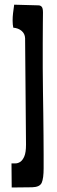

<svg xmlns="http://www.w3.org/2000/svg" viewBox="-20 -707 251 840"><path d="M89.8 -540Q88.9 -559.6 74.7 -571.8Q60.5 -584 38.1 -585.9Q35.2 -599.6 35.2 -616.7Q35.2 -633.8 37.1 -649.4Q39.1 -667 42 -686.5L147.5 -683.6Q157.2 -683.6 162.6 -677.2Q168 -670.9 168 -652.3Q168 -642.6 167.5 -605Q167 -567.4 167 -516.6Q167 -465.8 167 -409.2Q167 -352.5 168 -305.7Q168.9 -258.8 169.4 -209.5Q169.9 -160.2 170.4 -114.7Q170.9 -69.3 170.9 -31.2Q170.9 6.8 170.9 29.3Q170.9 73.2 162.6 92.3Q154.3 111.3 121.1 112.3L31.2 113.3L30.3 7.8Q37.1 7.8 47.9 7.8Q58.6 7.8 68.8 1Q79.1 -5.9 86.4 -22.9Q93.8 -40 93.8 -74.2Z"/></svg>

Font: BKP Parklife Display
Style: Regular
Weight: 400
Designer: Font Diner, Inc.; LA MECHKY PLUS GmbH
Foundry: Font Diner, Inc.; LA MECHKY PLUS GmbH
Version: Version 1.007